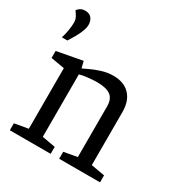

<svg xmlns="http://www.w3.org/2000/svg" viewBox="-167 -848 934 977"><g transform="rotate(30 300.0 -359.5)"><path d="M19 -542Q26 -564 30.5 -590Q35 -616 35 -637Q35 -655 27.5 -669Q20 -683 10 -696Q15 -704 26 -711.5Q37 -719 55 -719Q81 -719 93 -703Q105 -687 105 -665Q105 -648 97 -627Q89 -606 78 -586.5Q67 -567 59 -554.5Q51 -542 51 -542ZM26 0V-41L106 -55V-411L26 -425V-466L175 -494L183 -461L185 -455Q192 -458 216.5 -470Q241 -482 275.5 -493Q310 -504 345 -504Q407 -504 441.5 -468Q476 -432 476 -367V-55L556 -41V0H316V-41L394 -55V-353Q394 -396 369 -415Q344 -434 289 -434Q264 -434 234.5 -430.5Q205 -427 188 -422V-55L266 -41V0Z"/></g></svg>

Font: Faustina VF Beta
Style: Regular
Weight: 400
Designer: Alfonso Garcia
Foundry: Omnibus-Type
Version: Version 1.006